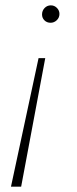

<svg xmlns="http://www.w3.org/2000/svg" viewBox="-20 -543 286 717"><path d="M21 154 124 -326H149L59 154ZM169 -458Q155 -458 146 -467Q137 -476 137 -489Q137 -503 146.5 -513Q156 -523 170 -523Q183 -523 192.5 -513.5Q202 -504 202 -491Q202 -477 192 -467.5Q182 -458 169 -458Z"/></svg>

Font: Montserrat ExtraLight
Style: Italic
Weight: 200
Italic angle: -11.3°
Designer: Julieta Ulanovsky
Foundry: Julieta Ulanovsky
Version: Version 9.000; ttfautohint (v1.8.4.7-5d5b)